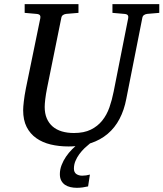

<svg xmlns="http://www.w3.org/2000/svg" viewBox="-20 -691 789 927"><path d="M690.9 -624Q682.1 -623 675.3 -618.4Q668.5 -613.8 667 -604L589.8 -213.9Q579.6 -159.7 557.1 -116.9Q534.7 -74.2 499.8 -44.7Q464.8 -15.1 417.5 0.5Q416 1 415 1Q401.9 11.7 388.7 23.9Q374.5 37.6 363 53.2Q351.6 68.8 344.2 86.4Q336.9 104 336.9 123Q336.9 141.1 348.6 149.2Q360.4 157.2 377 157.2Q386.7 157.2 395.8 155.8Q404.8 154.3 414.1 151.9L405.3 209Q392.6 211.9 378.7 213.9Q364.7 215.8 351.1 215.8Q335 215.8 320.1 212.4Q305.2 209 293.9 201.4Q282.7 193.8 275.9 181.2Q269 168.5 269 149.9Q269 127.9 277.3 106.2Q285.6 84.5 298.8 65.2Q312 45.9 328.6 29.3Q336.4 21.5 344.2 14.6Q328.1 16.1 311 16.1Q264.6 16.1 224.9 6.6Q185.1 -2.9 155.3 -23.9Q125.5 -44.9 108.6 -78.1Q91.8 -111.3 91.8 -159.2Q91.8 -174.3 95 -201.7Q98.1 -229 105 -264.2L174.8 -604Q176.3 -612.3 172.4 -617.7Q168.5 -623 154.8 -624L99.1 -628.9V-670.9H358.9V-628.9L299.8 -624Q291 -623 284.2 -618.4Q277.3 -613.8 275.9 -604L207 -264.2Q201.2 -234.9 198.5 -211.7Q195.8 -188.5 195.8 -174.8Q195.8 -143.1 205.8 -119.6Q215.8 -96.2 234.1 -80.3Q252.4 -64.5 278.6 -56.6Q304.7 -48.8 336.9 -48.8Q385.7 -48.8 418.7 -65.2Q451.7 -81.5 473.6 -108.9Q495.6 -136.2 508.3 -172.6Q521 -209 528.8 -249L599.1 -604Q600.6 -612.3 596.7 -617.7Q592.8 -623 579.1 -624L522.9 -628.9V-670.9H749V-628.9Z"/></svg>

Font: Charis SIL
Style: Italic
Weight: 400
Italic angle: -11°
Foundry: SIL International
Version: Version 4.112